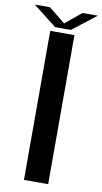

<svg xmlns="http://www.w3.org/2000/svg" viewBox="-125 -951 531 996"><g transform="rotate(10 140.0 -453.0)"><path d="M77 0V-785H204.5V0ZM98.5 -808.5 -25.5 -905.5H54.5L141 -835.5L226 -905.5H306.5L182 -808.5Z"/></g></svg>

Font: Anybody ExtraExpanded Medium
Style: Regular
Weight: 500
Width: 8
Designer: Tyler Finck
Foundry: Etcetera Type Company
Version: Version 1.010; ttfautohint (v1.8.3) -l 8 -r 50 -G 200 -x 14 